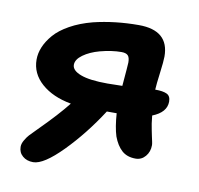

<svg xmlns="http://www.w3.org/2000/svg" viewBox="-67 -551 721 695"><g transform="rotate(10 293.5 -203.5)"><path d="M98.1 74.2Q74.2 74.2 59.1 61Q43.9 47.9 43.9 26.9Q43.9 15.1 51.8 2Q59.6 -11.2 66.7 -18.8Q73.7 -26.4 94.2 -46.9Q159.7 -112.3 195.8 -158.2Q127.9 -170.4 86.9 -206.5Q45.9 -242.7 45.9 -293.9Q45.9 -317.4 55.7 -340.6Q65.4 -363.8 85.4 -387Q105.5 -410.2 140.9 -429.9Q176.3 -449.7 223.1 -461.9Q301.3 -481 389.2 -481Q500 -481 500 -384.8Q500 -367.2 494.4 -324.2Q488.8 -281.2 487.8 -261.2H488.8Q516.6 -261.2 530.8 -254.4Q544.9 -247.6 544.9 -227.1Q544.9 -187.5 493.2 -167Q496.1 -135.7 501 -113.8Q502.4 -106 505.1 -93.8Q507.8 -81.5 509.5 -73.5Q511.2 -65.4 511.2 -61Q511.2 -36.6 496.8 -19.8Q482.4 -2.9 460.9 -2.9Q429.2 -2.9 409.9 -20.5Q390.6 -38.1 378.9 -69.8Q368.7 -102.1 365.2 -152.8H329.1Q271.5 -63.5 203.9 5.4Q136.2 74.2 98.1 74.2ZM182.1 -298.8Q182.1 -277.8 215.1 -265.4Q248 -252.9 314 -252.9Q320.8 -252.9 339.1 -253.4Q357.4 -253.9 368.2 -253.9Q375 -333.5 375 -340.8Q375 -359.4 367.9 -366.7Q360.8 -374 344.2 -374Q308.6 -374 266.1 -362.8Q230 -353 206.1 -335.7Q182.1 -318.4 182.1 -298.8Z"/></g></svg>

Font: Shantell Sans Irregular Bouncy
Style: Regular
Weight: 600
Designer: Stephen Nixon, Anya Danilova, Shantell Martin
Foundry: Arrow Type
Version: Version 1.006;[9816181b4]